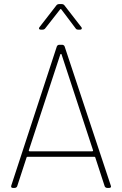

<svg xmlns="http://www.w3.org/2000/svg" viewBox="-20 -919 595 939"><path d="M280 -873 350 -780C353 -775 358 -774 363 -774H372C377 -774 380 -777 380 -780C380 -782 380 -784 378 -786L295 -893C292 -897 287 -899 282 -899H269C264 -899 259 -897 256 -893L173 -786C168 -780 171 -774 179 -774H188C193 -774 198 -776 201 -780L274 -873C276 -876 279 -875 280 -873ZM504 0H514C520 0 523 -3 523 -7C523 -8 522 -10 522 -11L296 -692C294 -697 289 -700 284 -700H270C265 -700 260 -697 258 -692L35 -11C33 -4 36 0 43 0H52C57 0 62 -3 64 -8L110 -149C111 -152 112 -152 114 -152H442C444 -152 445 -152 446 -149L492 -8C494 -3 499 0 504 0ZM121 -184 275 -653C276 -656 280 -656 281 -653L435 -184C436 -182 434 -179 431 -179H125C122 -179 120 -182 121 -184Z"/></svg>

Font: Barlow Thin
Style: Regular
Weight: 250
Designer: Jeremy Tribby
Foundry: Tribby Type
Version: Version 1.422;hotconv 1.0.109;makeotfexe 2.5.65596